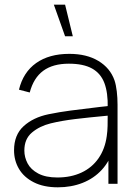

<svg xmlns="http://www.w3.org/2000/svg" viewBox="-20 -785 582 820"><path d="M258 -765H210L258 -630H291ZM227 15Q166.5 15 124.2 -6.5Q82 -28 61 -63.8Q40 -99.5 40 -143Q40 -209 81 -246.2Q122 -283.5 187 -297Q233 -306.5 281.2 -312.8Q329.5 -319 408.5 -328.5Q422.5 -330 434.2 -331.2Q446 -332.5 455 -334L440 -324Q441.5 -389 425.8 -430.5Q410 -472 373 -492.5Q336 -513 274 -513Q206 -513 164.8 -482.8Q123.5 -452.5 107 -390L61 -402Q79 -476.5 134.5 -515.8Q190 -555 276 -555Q350 -555 400.2 -524.8Q450.5 -494.5 469 -442Q475.5 -422.5 478.8 -394.5Q482 -366.5 482 -338V0H443V-148L463 -147Q448.5 -96.5 414.8 -59.8Q381 -23 332.8 -4Q284.5 15 227 15ZM225 -27Q283 -27 328 -48Q373 -69 400.8 -109Q428.5 -149 436 -204Q439 -225 439.5 -247Q440 -269 440 -301.5V-310L462 -293L435 -290.5Q359 -283.5 301 -276.5Q243 -269.5 196 -258Q149.5 -246.5 116.8 -219.2Q84 -192 84 -142Q84 -113.5 97.8 -87.2Q111.5 -61 143.2 -44Q175 -27 225 -27Z"/></svg>

Font: Hauora
Style: Regular
Weight: 400
Designer: Wayne Shih
Foundry: WCYS
Version: Version 1.001